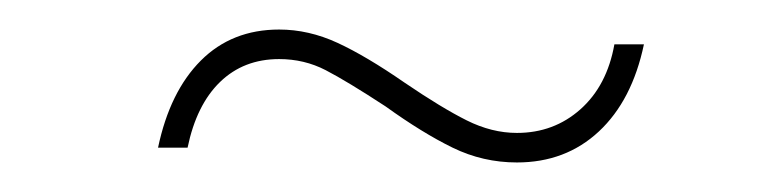

<svg xmlns="http://www.w3.org/2000/svg" viewBox="-20 -380 520 130"><path d="M254 -324Q279 -307 296 -298.5Q313 -290 330 -290Q355 -290 373 -306Q391 -322 396 -350H416Q408 -312 385.5 -291Q363 -270 330 -270Q307 -270 286.5 -280Q266 -290 241 -308Q215 -325 200.5 -332.5Q186 -340 169 -340Q145 -340 129 -324.5Q113 -309 107 -280H87Q95 -318 116 -339Q137 -360 169 -360Q189 -360 208.5 -351Q228 -342 254 -324Z"/></svg>

Font: Gontserrat Thin
Style: Italic
Weight: 250
Italic angle: -11.3°
Designer: Julieta Ulanovsky
Foundry: Julieta Ulanovsky
Version: Version 6.001